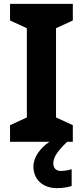

<svg xmlns="http://www.w3.org/2000/svg" viewBox="-20 -785 429 994"><path d="M256 60C256 26 283 -8 328 -51H357V-137L270 -177V-639L357 -679V-765H32V-679L119 -639V-177L32 -137V-51H236C188 -18 153 28 153 77C153 143 200 189 275 189C307 189 330 184 351 178V91C338 95 316 100 295 100C272 100 256 87 256 60Z"/></svg>

Font: Noto Sans Tamil UI
Style: Bold
Weight: 700
Designer: Jelle Bosma - Monotype Design Team
Foundry: Monotype Imaging Inc.
Version: Version 2.004